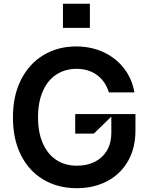

<svg xmlns="http://www.w3.org/2000/svg" viewBox="-20 -982 784 1012"><path d="M384.9 9.9Q284.8 9.9 208.5 -35.5Q132.1 -81 90 -165.3Q47.9 -249.6 48.3 -362.9Q47.9 -477.6 91.1 -562.3Q134.2 -647 209.9 -692.1Q285.5 -737.2 381.4 -737.2Q460.6 -737.2 526.1 -706.7Q591.6 -676.1 634.2 -620.9Q676.8 -565.7 688.2 -495H554Q535.5 -554 491.5 -586.5Q447.4 -619 382.8 -619.3Q323.5 -619 277.5 -589.3Q231.5 -559.7 206 -502Q180.4 -444.2 180.4 -364.3Q180.4 -283.4 206 -225.9Q231.5 -168.3 277.9 -138.3Q324.2 -108.3 385.7 -108.7Q439.6 -108.7 480.1 -129.3Q520.6 -149.9 543.3 -188Q566.1 -226.2 566.8 -277.7V-367.2L474.4 -277.7H376.4V-380.7H693.9V-293.3Q693.9 -201.3 654.5 -132.6Q615.1 -63.9 544.9 -27Q474.8 9.9 384.9 9.9ZM311.8 -835.2V-962.4H453.8V-835.2Z"/></svg>

Font: Riot Sans
Style: Regular
Weight: 400
Designer: Rasmus Andersson
Foundry: rsms
Version: Version 3.005